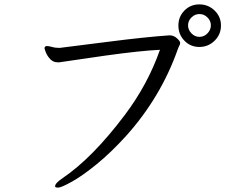

<svg xmlns="http://www.w3.org/2000/svg" viewBox="-20 -825 1040 875"><path d="M254 -607Q305 -613 472 -634.5Q639 -656 752 -664Q772 -664 786.5 -650.5Q801 -637 801 -630Q801 -623 797 -616Q793 -609 790 -600Q713 -382 555 -206Q486 -130 421 -77Q356 -24 307.5 3Q259 30 245 30Q231 30 231 24Q231 10 265 -13Q401 -105 548 -300Q653 -439 709 -598Q621 -594 463 -572L257 -542Q253 -541 250 -541H243Q223 -541 209.5 -555Q196 -569 189.5 -585Q183 -601 183 -605Q183 -614 192 -615H195Q204 -615 217 -611Q230 -607 246 -607ZM889 -657Q910 -657 925.5 -673Q941 -689 941 -709.5Q941 -730 925.5 -745.5Q910 -761 889 -761Q868 -761 852.5 -745.5Q837 -730 837 -709.5Q837 -689 852.5 -673Q868 -657 889 -657ZM888.5 -805Q929 -805 958 -777Q987 -749 987 -708.5Q987 -668 958 -639.5Q929 -611 888.5 -611Q848 -611 820.5 -639.5Q793 -668 793 -708.5Q793 -749 820.5 -777Q848 -805 888.5 -805Z"/></svg>

Font: LXGW WenKai Lite
Style: Regular
Weight: 400
Designer: LXGW / Fontworks Inc.
Foundry: LXGW / Fontworks Inc.
Version: Version 1.511; March 25, 2025